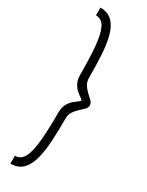

<svg xmlns="http://www.w3.org/2000/svg" viewBox="-321 -904 1047 1368"><g transform="rotate(30 202.5 -219.5)"><path d="M53.7 421.9V357.4Q103.5 357.4 127.4 308.1Q151.4 258.8 159.7 164.6Q168 70.3 168 -64.5Q168 -105.5 182.6 -132.8Q197.3 -160.2 217.3 -177.2Q237.3 -194.3 252 -204.6Q266.6 -214.8 266.6 -219.7Q266.6 -225.6 252 -235.4Q237.3 -245.1 217.3 -262.2Q197.3 -279.3 182.6 -306.6Q168 -334 168 -375Q168 -510.7 159.7 -605Q151.4 -699.2 127.4 -748.5Q103.5 -797.9 53.7 -797.9V-861.3Q117.2 -861.3 153.3 -824.7Q189.5 -788.1 206.5 -723.6Q223.6 -659.2 228.5 -573.7Q233.4 -488.3 233.4 -389.6Q233.4 -354.5 249 -330.6Q264.6 -306.6 284.7 -288.6Q304.7 -270.5 320.8 -254.4Q336.9 -238.3 336.9 -219.7Q336.9 -201.2 320.8 -185.1Q304.7 -168.9 284.7 -150.9Q264.6 -132.8 249 -108.9Q233.4 -85 233.4 -50.8Q233.4 47.9 228.5 133.8Q223.6 219.7 206.5 284.2Q189.5 348.6 153.3 385.3Q117.2 421.9 53.7 421.9Z"/></g></svg>

Font: Padauk Book
Style: Regular
Weight: 400
Designer: Debbi Hosken, Becca Hirsbrunner Spalinger
Foundry: SIL International
Version: Version 5.000